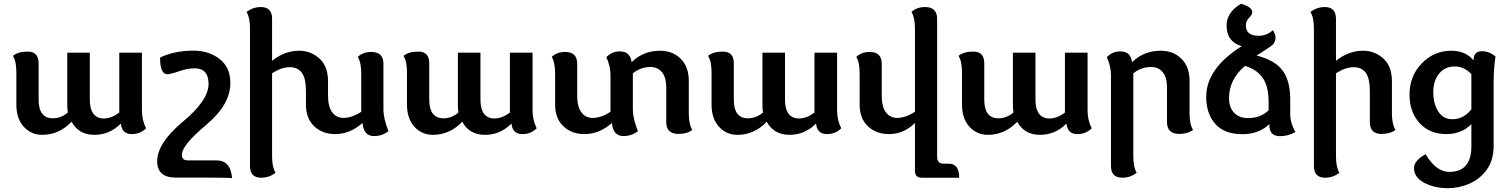

<svg xmlns="http://www.w3.org/2000/svg" viewBox="-20 -693 7878 1002"><path d="M610.8 -46.9H609.4Q551.3 10.7 472.7 10.7Q390.6 10.7 353.5 -57.6Q288.6 10.7 200.7 10.7Q142.6 10.7 104 -31.7Q65.4 -74.2 65.4 -147V-316.4Q65.4 -341.3 61.3 -363.3Q57.1 -385.3 47.4 -401.4Q73.7 -423.8 124.5 -423.8Q181.6 -423.8 181.6 -362.3V-173.8Q181.6 -124 200.2 -99.9Q218.8 -75.7 255.4 -75.7Q299.3 -75.7 334 -106Q331.1 -122.6 331.1 -142.1V-418H448.7V-173.8Q448.7 -124 467.5 -99.4Q486.3 -74.7 522 -74.7Q561.5 -74.7 602.5 -105.5V-418H720.7V-115.7Q720.7 -66.9 742.2 -23.4Q712.4 6.8 667.5 6.8Q616.7 6.8 610.8 -46.9Z M1190.9 236.8Q1163.1 233.9 1066.9 233.9H898.4Q800.3 233.9 800.3 148.9Q800.3 53.7 934.3 -57.9Q1068.4 -169.4 1068.4 -254.9Q1068.4 -336.4 996.1 -336.4Q957.5 -336.4 914.1 -321Q870.6 -305.7 853 -305.7Q815.4 -305.7 815.4 -392.6Q890.1 -428.7 990.2 -428.7Q1069.8 -428.7 1126 -385.3Q1182.1 -341.8 1182.1 -259.3Q1182.1 -146.5 1055.7 -40.8Q929.2 64.9 929.2 114.3Q929.2 144 959.5 144H1109.4Q1184.6 144 1190.9 236.8Z M1284.7 -545.4Q1284.7 -570.3 1280.5 -592.3Q1276.4 -614.3 1266.6 -630.4Q1299.8 -656.2 1341.3 -656.2Q1399.9 -656.2 1399.9 -594.7V-375.5Q1464.4 -428.2 1541.5 -428.2Q1601.6 -428.2 1646.7 -387.9Q1691.9 -347.7 1691.9 -269V-194.8Q1691.9 -135.7 1713.9 -106.7Q1735.8 -77.6 1772.5 -77.6Q1814.9 -77.6 1865.2 -109.4V-311Q1865.2 -335.9 1861.1 -357.9Q1856.9 -379.9 1847.2 -396Q1874 -421.9 1918 -421.9Q1981 -421.9 1981 -360.4V-120.1Q1981 -76.2 2007.3 -7.8Q1973.1 17.1 1932.1 17.1Q1877.9 17.1 1871.6 -51.3Q1806.6 6.8 1729.5 6.8Q1663.1 6.8 1619.9 -33.9Q1576.7 -74.7 1576.7 -147V-216.3Q1576.7 -284.7 1555.2 -313.5Q1533.7 -342.3 1492.2 -342.3Q1448.7 -342.3 1399.9 -310.5V123.5Q1399.9 148.4 1404.1 170.4Q1408.2 192.4 1418 208.5Q1384.8 234.4 1342.8 234.4Q1284.7 234.4 1284.7 172.9Z M2649.4 -46.9H2647.9Q2589.8 10.7 2511.2 10.7Q2429.2 10.7 2392.1 -57.6Q2327.1 10.7 2239.3 10.7Q2181.2 10.7 2142.6 -31.7Q2104 -74.2 2104 -147V-316.4Q2104 -341.3 2099.9 -363.3Q2095.7 -385.3 2085.9 -401.4Q2112.3 -423.8 2163.1 -423.8Q2220.2 -423.8 2220.2 -362.3V-173.8Q2220.2 -124 2238.8 -99.9Q2257.3 -75.7 2293.9 -75.7Q2337.9 -75.7 2372.6 -106Q2369.6 -122.6 2369.6 -142.1V-418H2487.3V-173.8Q2487.3 -124 2506.1 -99.4Q2524.9 -74.7 2560.5 -74.7Q2600.1 -74.7 2641.1 -105.5V-418H2759.3V-115.7Q2759.3 -66.9 2780.8 -23.4Q2751 6.8 2706.1 6.8Q2655.3 6.8 2649.4 -46.9Z M3166 -109.4V-302.2Q3166 -346.2 3144.5 -394.5Q3172.9 -424.8 3214.8 -424.8Q3269 -424.8 3275.9 -369.6H3277.3Q3337.9 -428.2 3424.3 -428.2Q3490.7 -428.2 3532.7 -386Q3574.7 -343.8 3574.7 -271V-100.1Q3574.7 -75.2 3578.9 -53.2Q3583 -31.2 3592.8 -15.1Q3565.9 5.9 3521 5.9Q3457 5.9 3457 -55.7V-235.8Q3457 -289.6 3434.6 -316.4Q3412.1 -343.3 3375 -343.3Q3322.8 -343.3 3282.7 -310.1V-120.1Q3282.7 -76.2 3309.1 -7.8Q3274.9 17.1 3233.9 17.1Q3179.7 17.1 3173.3 -51.3Q3108.4 6.8 3029.8 6.8Q2963.4 6.8 2920.2 -33.9Q2877 -74.7 2877 -147V-311Q2877 -335.9 2873 -357.9Q2869.1 -379.9 2859.4 -396Q2886.2 -421.9 2929.2 -421.9Q2992.2 -421.9 2992.2 -360.4V-194.8Q2992.2 -135.7 3014.2 -106.7Q3036.1 -77.6 3072.8 -77.6Q3116.7 -77.6 3166 -109.4Z M4238.8 -46.9H4237.3Q4179.2 10.7 4100.6 10.7Q4018.6 10.7 3981.4 -57.6Q3916.5 10.7 3828.6 10.7Q3770.5 10.7 3731.9 -31.7Q3693.4 -74.2 3693.4 -147V-316.4Q3693.4 -341.3 3689.2 -363.3Q3685.1 -385.3 3675.3 -401.4Q3701.7 -423.8 3752.4 -423.8Q3809.6 -423.8 3809.6 -362.3V-173.8Q3809.6 -124 3828.1 -99.9Q3846.7 -75.7 3883.3 -75.7Q3927.2 -75.7 3961.9 -106Q3959 -122.6 3959 -142.1V-418H4076.7V-173.8Q4076.7 -124 4095.5 -99.4Q4114.3 -74.7 4149.9 -74.7Q4189.5 -74.7 4230.5 -105.5V-418H4348.6V-115.7Q4348.6 -66.9 4370.1 -23.4Q4340.3 6.8 4295.4 6.8Q4244.6 6.8 4238.8 -46.9Z M4466.3 -311Q4466.3 -335.9 4462.4 -357.9Q4458.5 -379.9 4448.7 -396Q4475.6 -421.9 4518.6 -421.9Q4581.5 -421.9 4581.5 -360.4V-194.8Q4581.5 -135.7 4603.5 -106.7Q4625.5 -77.6 4662.1 -77.6Q4704.6 -77.6 4754.9 -109.4V-545.4Q4754.9 -570.3 4750.7 -592.3Q4746.6 -614.3 4736.8 -630.4Q4763.7 -656.2 4807.6 -656.2Q4870.6 -656.2 4870.6 -594.7V126Q4870.6 161.1 4904.8 161.1H4931.2Q4985.8 161.1 4985.8 234.4H4789.6Q4754.9 234.4 4754.9 198.7V-51.3Q4696.3 6.8 4619.1 6.8Q4552.7 6.8 4509.5 -33.9Q4466.3 -74.7 4466.3 -147Z M5545.9 -46.9H5544.4Q5486.3 10.7 5407.7 10.7Q5325.7 10.7 5288.6 -57.6Q5223.6 10.7 5135.7 10.7Q5077.6 10.7 5039.1 -31.7Q5000.5 -74.2 5000.5 -147V-316.4Q5000.5 -341.3 4996.3 -363.3Q4992.2 -385.3 4982.4 -401.4Q5008.8 -423.8 5059.6 -423.8Q5116.7 -423.8 5116.7 -362.3V-173.8Q5116.7 -124 5135.3 -99.9Q5153.8 -75.7 5190.4 -75.7Q5234.4 -75.7 5269 -106Q5266.1 -122.6 5266.1 -142.1V-418H5383.8V-173.8Q5383.8 -124 5402.6 -99.4Q5421.4 -74.7 5457 -74.7Q5496.6 -74.7 5537.6 -105.5V-418H5655.8V-115.7Q5655.8 -66.9 5677.2 -23.4Q5647.5 6.8 5602.5 6.8Q5551.8 6.8 5545.9 -46.9Z M5777.8 -302.2Q5777.8 -346.2 5756.3 -394.5Q5784.7 -424.8 5826.7 -424.8Q5880.9 -424.8 5887.7 -369.6H5889.2Q5949.7 -428.2 6037.6 -428.2Q6104 -428.2 6146 -386Q6188 -343.8 6188 -271V-100.1Q6188 -75.2 6192.1 -53.2Q6196.3 -31.2 6206.1 -15.1Q6179.2 5.9 6134.3 5.9Q6070.3 5.9 6070.3 -55.7V-235.8Q6070.3 -289.6 6047.9 -316.4Q6025.4 -343.3 5988.3 -343.3Q5934.6 -343.3 5894.5 -310.1V123.5Q5894.5 148.4 5898.4 170.4Q5902.3 192.4 5912.1 208.5Q5878.9 234.4 5837.4 234.4Q5777.8 234.4 5777.8 172.9Z M6492.7 -76.7Q6559.6 -76.7 6600.6 -117.7V-157.7Q6600.6 -234.4 6575.7 -277.3Q6544.9 -329.1 6477.5 -349.1Q6394 -278.8 6394 -180.2Q6394 -134.3 6418.9 -106.4Q6445.3 -76.7 6492.7 -76.7ZM6660.6 17.6Q6604.5 17.6 6604.5 -39.1V-45.4Q6549.3 7.3 6464.4 7.3Q6369.6 7.3 6322.3 -46.4Q6274.9 -100.1 6274.9 -188Q6274.9 -335.4 6460.4 -452.1Q6381.3 -474.6 6381.3 -560.5Q6381.3 -628.9 6456.5 -673.3Q6515.1 -656.2 6515.1 -630.4Q6515.1 -615.7 6498.5 -599.9Q6481.9 -584 6481.9 -559.6Q6481.9 -506.3 6547.9 -506.3Q6591.3 -506.3 6623 -535.6Q6636.7 -513.7 6636.7 -498Q6636.7 -468.8 6612.3 -451.7Q6600.6 -442.9 6538.1 -403.3Q6637.7 -377.9 6677.2 -319.8Q6713.4 -267.6 6713.4 -173.3V-98.1Q6713.4 -51.3 6740.2 -3.9Q6703.1 17.6 6660.6 17.6Z M6836.9 -545.4Q6836.9 -570.3 6832.8 -592.3Q6828.6 -614.3 6818.8 -630.4Q6852.1 -656.2 6893.6 -656.2Q6952.1 -656.2 6952.1 -594.7V-375.5Q7016.6 -428.2 7093.8 -428.2Q7153.8 -428.2 7199 -387.9Q7244.1 -347.7 7244.1 -269V-100.1Q7244.1 -75.2 7248.5 -53.2Q7252.9 -31.2 7262.2 -15.1Q7235.8 5.9 7189 5.9Q7128.9 5.9 7128.9 -55.7V-216.3Q7128.9 -284.7 7107.4 -313.5Q7085.9 -342.3 7044.4 -342.3Q7001 -342.3 6952.1 -310.5V123.5Q6952.1 148.4 6956.3 170.4Q6960.4 192.4 6970.2 208.5Q6937 234.4 6895.5 234.4Q6836.9 234.4 6836.9 172.9Z M7536.6 289.1Q7465.3 289.1 7412.4 260.7Q7359.4 232.4 7359.4 183.6Q7359.4 145 7419.9 111.8Q7474.6 204.1 7543.5 204.1Q7658.7 204.1 7658.7 70.8V-44.9Q7606.9 6.8 7528.8 6.8Q7440.4 6.8 7388.2 -51Q7335.9 -108.9 7335.9 -198.2Q7335.9 -296.4 7399.9 -362.3Q7463.9 -428.2 7553.7 -428.2Q7628.9 -428.2 7669.9 -377.9Q7669.9 -425.8 7713.9 -425.8Q7752 -425.8 7784.7 -397.9Q7774.9 -336.4 7774.9 -265.6V66.9Q7774.9 142.6 7739.7 191.7Q7704.6 240.7 7649.9 264.9Q7595.2 289.1 7536.6 289.1ZM7559.6 -70.8Q7617.2 -70.8 7658.7 -122.1V-306.2Q7621.1 -346.2 7571.8 -346.2Q7521 -346.2 7490.5 -309.1Q7460 -272 7460 -210.9Q7460 -151.9 7485.8 -111.3Q7511.7 -70.8 7559.6 -70.8Z"/></svg>

Font: Bainsley
Style: Bold
Weight: 700
Designer: Paul James MIller
Foundry: High-Logic / Made with FontCreator
Version: Version 1.411;March 28, 2021;FontCreator 13.0.0.2683 64-bit